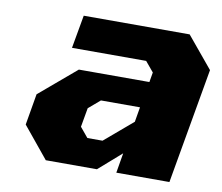

<svg xmlns="http://www.w3.org/2000/svg" viewBox="-64 -598 778 673"><g transform="rotate(10 325.5 -261.0)"><path d="M139 0 48 -111 67 -222 198 -333H449L455 -368L425 -404H161L182 -522H559L651 -411L579 0H390L402 -71L321 0ZM269 -102H323L423 -187L432 -240H293L252 -205L240 -137Z"/></g></svg>

Font: Tomorrow
Style: Bold Italic
Weight: 700
Italic angle: -10°
Designer: Tony de Marco, Monica Rizzolli
Foundry: Just in Type
Version: Version 2.002